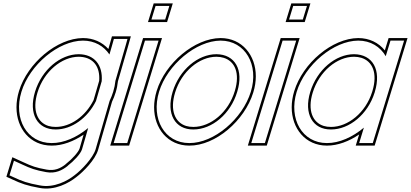

<svg xmlns="http://www.w3.org/2000/svg" viewBox="-20 -822 2419 1130"><path d="M106.2 -282C154.8 -441 323.9 -582 468.2 -583C536.5 -583 590.8 -551.3 624.1 -501.3L638.8 -552L650.3 -593H730.3L719.4 -554L659.3 -346.4C657.3 -325.5 653 -303.9 646.2 -282C640.6 -263.8 633.5 -245.8 625.1 -228.2L542.6 57C527 108 460.6 178 419.1 209C379.3 241 298.6 286 213.8 269C141.7 256 111.1 245 57.7 220L35.8 210L62.1 124L110.4 146C162 170 186.3 179 251.6 191C306.5 201 347 180 378.9 154L379.2 153C413.2 127 454.3 84 462.6 57L498.9 -68.6C433.2 -14.1 355.8 20.5 283.9 20C138.9 20 57.3 -122 106.2 -282ZM186.2 -282C146.5 -152 200 -59 308.3 -60C401.5 -60 495.2 -126.4 544.9 -227.5L578.5 -343.7C586.4 -439.1 535 -502.2 443.8 -503C334.8 -503 225.7 -411 186.2 -282ZM91.9 -286.4C81.9 -253.6 77 -221.4 77 -190.8C76.8 -65.3 158 35 283.8 35C347.2 35.4 413.7 9.9 472 -29.6L448.2 52.7C442.1 72.7 402.7 116.1 370.1 141.1L366.3 144L365.9 145.2C335.9 168.7 301.8 184.9 254.3 176.2C189.5 164.3 168.2 156.3 116.6 132.4L52.7 103.3L17.6 218.2L51.4 233.6C105 258.7 138.7 270.7 211 283.7C302.4 302.1 387.1 253.8 428.3 220.9C472.6 187.6 539.5 118.5 557 61.3L639.2 -222.9C648.4 -242.3 654.8 -258.9 660.5 -277.5C667.5 -299.8 672 -322.8 674.1 -343.6L733.8 -549.9L750.1 -608H638.9L624.3 -556.1L617.9 -533.7C581.4 -573.9 529.7 -598 468.2 -598C315.3 -596.9 142.2 -451 91.9 -286.4ZM200.6 -277.6C238.5 -401.7 343.3 -488 443.7 -488C447.4 -488 451.3 -487.8 454.9 -487.5C529.6 -482 569.9 -429.7 563.7 -346.5L530.8 -232.9C482.3 -135.8 393.9 -75 308.3 -75C292.3 -74.9 278.1 -76.9 265.4 -80.7C200.6 -100.5 168.3 -172.2 200.6 -277.6Z M911.2 -707H871.2L895.6 -787H935.6H936.6H976.6L952.2 -707H912.2ZM821 -543 833.2 -583H913.2L901 -543L741.1 -20L728.9 20H648.9L661.1 -20ZM850.9 -692H963.3L996.9 -802H884.5ZM822.1 -598 628.6 35H740L933.5 -598Z M916.2 -282C964.8 -441 1133.9 -582 1278.2 -583C1423.2 -583 1505.5 -440 1456.2 -282C1407.3 -122 1239.6 21 1093.9 20C948.9 20 867.3 -122 916.2 -282ZM996.2 -282C956.5 -152 1010 -59 1118.3 -60C1227.3 -60 1337.2 -151 1376.2 -282C1415.7 -411 1363.5 -502 1253.8 -503C1144.8 -503 1035.7 -411 996.2 -282ZM901.9 -286.4C891.9 -253.6 887 -221.4 887 -190.8C886.8 -65.3 968 35 1093.8 35C1248.3 36.1 1420 -112.3 1470.5 -277.5C1480.7 -310 1485.5 -342 1485.6 -372.6C1485.7 -497.2 1404.2 -598 1278.2 -598C1125.3 -596.9 952.2 -451 901.9 -286.4ZM1010.6 -277.6C1048.5 -401.7 1153.3 -488 1253.7 -488C1269.2 -487.9 1283.5 -485.7 1296 -481.9C1362.4 -461.9 1394 -391.5 1361.9 -286.3C1324.3 -160.2 1219.1 -75 1118.3 -75C1102.3 -74.9 1088.1 -76.9 1075.4 -80.7C1010.6 -100.5 978.3 -172.2 1010.6 -277.6Z M1721.2 -707H1681.2L1705.6 -787H1745.6H1746.6H1786.6L1762.2 -707H1722.2ZM1631 -543 1643.2 -583H1723.2L1711 -543L1551.1 -20L1538.9 20H1458.9L1471.1 -20ZM1660.9 -692H1773.3L1806.9 -802H1694.5ZM1632.1 -598 1438.6 35H1550L1743.5 -598Z M1725.9 -281C1774.8 -441 1943.9 -582 2088.2 -583C2160.9 -583 2217.8 -547.1 2250.2 -491.3L2266 -543L2278.2 -583H2358.2L2346 -543L2267.1 -284.8L2265.9 -281L2186.1 -20L2173.9 20H2093.9L2106.1 -20L2121.6 -70.8C2055.4 -15.1 1976.9 20.5 1903.9 20C1758.9 20 1677.3 -122 1725.9 -281ZM1805.9 -281C1766.5 -152 1820 -59 1928.3 -60C2036 -60 2144.5 -148.8 2184.5 -276.3L2185.9 -281C2225.7 -411 2173.5 -502 2063.8 -503C1954.8 -503 1845.7 -411 1805.9 -281ZM1711.6 -285.4C1701.7 -253.1 1696.9 -221.3 1696.8 -191C1696.5 -65.6 1777.8 35 1903.8 35C1967.8 35.4 2035.6 9.1 2093.7 -30.7L2073.6 35H2185L2378.5 -598H2267.1L2244.9 -525.4C2208 -570.7 2153.9 -598 2088.2 -598C1935.3 -596.9 1762.2 -451 1711.6 -285.4ZM1820.3 -276.6C1858.5 -401.8 1963.3 -488 2063.7 -488C2079.1 -487.9 2093.3 -485.7 2105.8 -482C2172.3 -462 2204 -391.5 2171.6 -285.4L2170.1 -280.7C2131.8 -158.3 2027.9 -75 1928.3 -75C1912.3 -74.9 1898.1 -76.9 1885.3 -80.8C1820.5 -100.6 1788.3 -172.1 1820.3 -276.6Z"/></svg>

Font: Nordica Plus
Style: NordicaClassicLightOblOl
Weight: 300
Version: Version 1.01